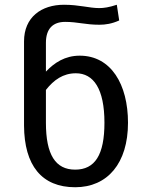

<svg xmlns="http://www.w3.org/2000/svg" viewBox="-20 -773 639 807"><path d="M296 14C432 14 518 -87 518 -257C518 -418 447 -539 315 -539C253 -539 208 -509 173 -472V-593C173 -652 202 -681 254 -681C307 -681 338 -669 398 -669C423 -669 450 -673 481 -687L471 -753C438 -742 416 -739 397 -739C355 -739 313 -753 249 -753C154 -753 81 -701 81 -599V-245C82 -78 155 14 296 14ZM173 -257V-395C206 -437 245 -465 299 -465C373 -465 419 -400 419 -257C419 -122 379 -60 296 -60C213 -60 173 -123 173 -257Z"/></svg>

Font: FiraGO Unicode
Style: Regular
Weight: 400
Designer: bBox Type
Foundry: bBox Type GmbH
Version: Version 1.001;PS 001.001;hotconv 1.0.88;makeotf.lib2.5.64775